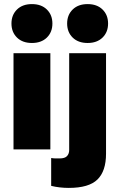

<svg xmlns="http://www.w3.org/2000/svg" viewBox="-20 -730 584 938"><path d="M46 0V-470H226V0ZM136 -520Q90 -520 63 -546.5Q36 -573 36 -615Q36 -657 63 -683.5Q90 -710 136 -710Q182 -710 209 -683.5Q236 -657 236 -615Q236 -573 209 -546.5Q182 -520 136 -520ZM316 188Q294 188 272 185.5Q250 183 230 178V42Q243 44 252 44Q261 44 271 44Q297 44 307.5 32.5Q318 21 318 3V-470H498V21Q498 106 456 147Q414 188 316 188ZM408 -520Q362 -520 335 -546.5Q308 -573 308 -615Q308 -657 335 -683.5Q362 -710 408 -710Q454 -710 481 -683.5Q508 -657 508 -615Q508 -573 481 -546.5Q454 -520 408 -520Z"/></svg>

Font: Gantari Black
Style: Regular
Weight: 900
Version: Version 1.000